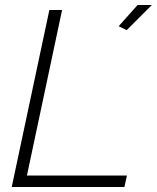

<svg xmlns="http://www.w3.org/2000/svg" viewBox="-20 -750 629 770"><path d="M178 -710H229L88 -46H489L479 0H27ZM456 -645 532 -730H589L488 -629Z"/></svg>

Font: Raleway Light
Style: Italic
Weight: 300
Italic angle: -12°
Designer: Matt McInerney, Pablo Impallari, Rodrigo Fuenzalida
Foundry: Matt McInerney, Pablo Impallari, Rodrigo Fuenzalida
Version: Version 4.026